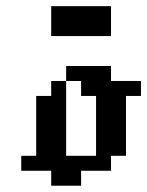

<svg xmlns="http://www.w3.org/2000/svg" viewBox="-20 -591 469 611"><path d="M47.6 -95.2H95.2V-47.6H47.6ZM95.2 -95.2H142.9V-47.6H95.2ZM142.9 -95.2H190.5V-47.6H142.9ZM190.5 -95.2H238.1V-47.6H190.5ZM142.9 -47.6H190.5V0H142.9ZM285.7 -95.2H333.3V-47.6H285.7ZM333.3 -142.9H381V-95.2H333.3ZM285.7 -142.9H333.3V-95.2H285.7ZM285.7 -190.5H333.3V-142.9H285.7ZM285.7 -238.1H333.3V-190.5H285.7ZM333.3 -238.1H381V-190.5H333.3ZM333.3 -190.5H381V-142.9H333.3ZM95.2 -142.9H142.9V-95.2H95.2ZM142.9 -142.9H190.5V-95.2H142.9ZM142.9 -190.5H190.5V-142.9H142.9ZM95.2 -190.5H142.9V-142.9H95.2ZM95.2 -238.1H142.9V-190.5H95.2ZM333.3 -285.7H381V-238.1H333.3ZM285.7 -285.7H333.3V-238.1H285.7ZM142.9 -285.7H190.5V-238.1H142.9ZM95.2 -285.7H142.9V-238.1H95.2ZM381 -333.3H428.6V-285.7H381ZM333.3 -333.3H381V-285.7H333.3ZM285.7 -333.3H333.3V-285.7H285.7ZM238.1 -333.3H285.7V-285.7H238.1ZM190.5 -381H238.1V-333.3H190.5ZM238.1 -381H285.7V-333.3H238.1ZM285.7 -381H333.3V-333.3H285.7ZM142.9 -238.1H190.5V-190.5H142.9ZM142.9 -333.3H190.5V-285.7H142.9ZM190.5 -47.6H238.1V0H190.5ZM238.1 -95.2H285.7V-47.6H238.1ZM142.9 -571.4H190.5V-523.8H142.9ZM190.5 -571.4H238.1V-523.8H190.5ZM238.1 -571.4H285.7V-523.8H238.1ZM238.1 -523.8H285.7V-476.2H238.1ZM190.5 -523.8H238.1V-476.2H190.5ZM142.9 -523.8H190.5V-476.2H142.9ZM285.7 -571.4H333.3V-523.8H285.7ZM285.7 -523.8H333.3V-476.2H285.7Z"/></svg>

Font: Jacquard 12
Style: Regular
Weight: 400
Designer: Sarah Cadigan-Fried
Version: Version 1.000; ttfautohint (v1.8.4.7-5d5b)